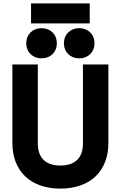

<svg xmlns="http://www.w3.org/2000/svg" viewBox="-20 -1089 712 1132"><path d="M163 -1069V-951H509V-1069ZM447 -745C498 -745 537 -780 537 -834C537 -888 498 -923 447 -923C396 -923 357 -888 357 -834C357 -780 396 -745 447 -745ZM225 -745C276 -745 315 -780 315 -834C315 -888 276 -923 225 -923C174 -923 135 -888 135 -834C135 -780 174 -745 225 -745ZM336 23C513 23 619 -81 619 -246V-709H469V-242C469 -160 424 -113 336 -113C248 -113 203 -160 203 -242V-709H53V-246C53 -81 159 23 336 23Z"/></svg>

Font: Kalas SG
Style: Bold
Weight: 700
Designer: Kalas
Foundry: Kalas
Version: Version 2.000;FEAKit 1.0